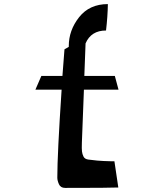

<svg xmlns="http://www.w3.org/2000/svg" viewBox="-20 -918 752 938"><path d="M380 -221Q379 -191 380.5 -178Q382 -165 388 -153Q394 -141 411 -138.5Q428 -136 455 -133.5Q482 -131 528 -130Q535 -130 539 -130L558 -2Q521 0 298 0Q276 0 268 -18Q260 -36 260 -50Q260 -164 281 -480H153L182 -547H285Q291 -633 295 -677L316 -689V-693Q316 -770 366.5 -834Q417 -898 507 -898Q506 -837 498 -769Q425 -769 398 -706L392 -547H541L559 -480H390Z"/></svg>

Font: OpenDyslexic
Style: Regular
Weight: 400
Designer: Abbie Gonzalez
Version: Version 0.920;hotconv 1.0.109;makeotfexe 2.5.65596